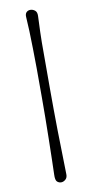

<svg xmlns="http://www.w3.org/2000/svg" viewBox="-90 -833 421 871"><g transform="rotate(-10 120.0 -397.5)"><path d="M147.9 -32.2Q148.4 -16.6 138.9 -8.3Q129.4 0 118.9 0Q108.4 0 100.3 -7.3Q92.3 -14.6 93.3 -40Q94.2 -65.4 95.2 -110.4Q96.2 -155.3 97.2 -206.1Q99.1 -306.6 99.1 -393.8Q99.1 -481 98.9 -529.5Q98.6 -578.1 97.7 -619.1Q96.2 -710 92.3 -764.2Q90.8 -779.8 97.9 -787.4Q105 -794.9 116.2 -794.9Q127.4 -794.9 137.2 -787.4Q147 -779.8 146.2 -761.7Q145.5 -743.7 144.8 -726.1Q144 -708.5 143.3 -688Q142.6 -667.5 142.3 -640.9Q142.1 -614.3 142.1 -426.8Q142.1 -239.3 147.9 -32.2Z"/></g></svg>

Font: Pompiere
Style: Regular
Weight: 400
Designer: Karolina Lach
Foundry: Sorkin Type Co.
Version: Version 1.002